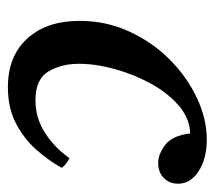

<svg xmlns="http://www.w3.org/2000/svg" viewBox="-48 -470 531 474"><g transform="rotate(90 217.0 -233.5)"><path d="M196 12Q119 12 75.5 -36Q32 -84 32 -165Q32 -230 58 -287Q84 -344 127 -387Q170 -430 222 -454.5Q274 -479 325 -479Q372 -479 403 -459Q434 -439 434 -408Q434 -387 420 -373Q406 -359 383 -359Q361 -359 338 -376.5Q315 -394 310 -438Q273 -437 241.5 -410Q210 -383 187 -341Q164 -299 151 -252Q138 -205 138 -163Q138 -120 157 -88Q176 -56 228 -56Q271 -56 307.5 -79Q344 -102 371 -140Q387 -132 395 -121Q376 -87 348.5 -56.5Q321 -26 283.5 -7Q246 12 196 12Z"/></g></svg>

Font: Tiro Gurmukhi
Style: Italic
Weight: 400
Italic angle: -11°
Designer: Gurmukhi: John Hudson & Fiona Ross, assisted by Paul Hanslow. Latin: John Hudson with Paul Hanslow, assisted by Kaja Soj
Foundry: Tiro Typeworks Ltd.
Version: Version 1.52